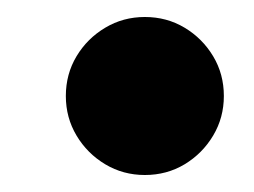

<svg xmlns="http://www.w3.org/2000/svg" viewBox="-20 -538 299 226"><path d="M57.5 -425Q57.5 -399.5 70.1 -378.4Q82.7 -357.3 103.9 -344.6Q125 -332 150.5 -332Q176.3 -332 197.3 -344.6Q218.3 -357.3 230.9 -378.4Q243.5 -399.5 243.5 -425Q243.5 -450.8 230.9 -471.8Q218.3 -492.8 197.3 -505.4Q176.3 -518 150.5 -518Q125 -518 103.9 -505.4Q82.7 -492.8 70.1 -471.8Q57.5 -450.8 57.5 -425Z"/></svg>

Font: Besley
Style: Regular
Weight: 400
Designer: Owen Earl
Foundry: indestructible type*
Version: Version 4.000